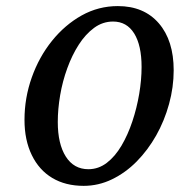

<svg xmlns="http://www.w3.org/2000/svg" viewBox="-20 -602 618 631"><path d="M254.9 8.8Q195.3 8.8 151.9 -17.1Q108.4 -43 84.5 -92.3Q60.5 -141.6 60.5 -208Q60.5 -280.3 84.5 -347.7Q108.4 -415 150.9 -467.8Q193.4 -520.5 248.5 -551.3Q303.7 -582 367.2 -582Q453.1 -582 502 -525.4Q550.8 -468.8 550.8 -371.1Q550.8 -315.4 535.6 -260.3Q520.5 -205.1 493.2 -156.7Q465.8 -108.4 429.2 -71.3Q392.6 -34.2 348.1 -12.7Q303.7 8.8 254.9 8.8ZM270.5 -45.9Q303.7 -45.9 331.1 -66.9Q358.4 -87.9 379.4 -123.5Q400.4 -159.2 415 -203.1Q429.7 -247.1 437.5 -293.5Q445.3 -339.8 445.3 -381.8Q445.3 -453.1 420.9 -492.2Q396.5 -531.2 351.6 -531.2Q317.4 -531.2 289.1 -510.3Q260.7 -489.3 238.8 -455.1Q216.8 -420.9 201.2 -377.9Q185.5 -335 177.7 -289.1Q169.9 -243.2 169.9 -201.2Q169.9 -128.9 196.3 -87.4Q222.7 -45.9 270.5 -45.9Z"/></svg>

Font: Crimson Pro ExtraLight Medium
Style: Italic
Weight: 500
Italic angle: -12°
Version: Version 1.002